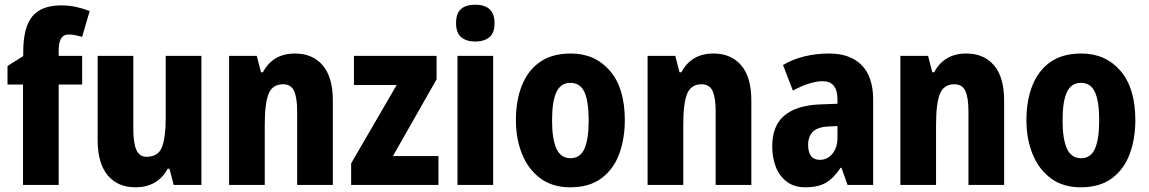

<svg xmlns="http://www.w3.org/2000/svg" viewBox="-20 -788 4895 818"><path d="M330 -428H230V0H78V-428H12V-507L79 -549V-566Q79 -672 118 -718.5Q157 -765 240 -765Q274 -765 302 -759Q330 -753 362 -741L330 -631Q316 -635 301.5 -638Q287 -641 271 -641Q230 -641 230 -573V-550H330Z M838 -550V0H720L702 -69H694Q673 -29 638 -9.5Q603 10 558 10Q481 10 438.5 -41.5Q396 -93 396 -191V-550H548V-237Q548 -179 561 -149.5Q574 -120 604 -120Q655 -120 670.5 -162.5Q686 -205 686 -282V-550Z M1237 -560Q1312 -560 1355 -509.5Q1398 -459 1398 -360V0H1246V-315Q1246 -371 1233 -400Q1220 -429 1186 -429Q1141 -429 1124.5 -388.5Q1108 -348 1108 -256V0H956V-550H1074L1092 -480H1100Q1142 -560 1237 -560Z M1848 0H1476V-92L1670 -426H1488V-550H1840V-450L1654 -123H1848Z M2005 -768Q2044 -768 2065.5 -749Q2087 -730 2087 -689Q2087 -648 2065 -629.5Q2043 -611 2005 -611Q1967 -611 1945 -629.5Q1923 -648 1923 -689Q1923 -731 1944 -749.5Q1965 -768 2005 -768ZM2081 -550V0H1929V-550Z M2642 -276Q2642 -197 2618 -132Q2594 -67 2542.5 -28.5Q2491 10 2409 10Q2334 10 2282.5 -28Q2231 -66 2204.5 -131Q2178 -196 2178 -276Q2178 -360 2203.5 -424Q2229 -488 2280.5 -524Q2332 -560 2412 -560Q2515 -560 2578.5 -486.5Q2642 -413 2642 -276ZM2332 -275Q2332 -196 2350.5 -155Q2369 -114 2411 -114Q2452 -114 2470 -154.5Q2488 -195 2488 -276Q2488 -356 2470 -395.5Q2452 -435 2410 -435Q2369 -435 2350.5 -395.5Q2332 -356 2332 -275Z M3020 -560Q3095 -560 3138 -509.5Q3181 -459 3181 -360V0H3029V-315Q3029 -371 3016 -400Q3003 -429 2969 -429Q2924 -429 2907.5 -388.5Q2891 -348 2891 -256V0H2739V-550H2857L2875 -480H2883Q2925 -560 3020 -560Z M3513 -560Q3602 -560 3651 -510.5Q3700 -461 3700 -363V0H3591L3565 -73H3561Q3533 -30 3499.5 -10Q3466 10 3411 10Q3364 10 3332.5 -13.5Q3301 -37 3285.5 -76.5Q3270 -116 3270 -165Q3270 -252 3321.5 -295.5Q3373 -339 3471 -343L3548 -346V-364Q3548 -442 3485 -442Q3432 -442 3358 -402L3316 -511Q3356 -535 3406 -547.5Q3456 -560 3513 -560ZM3509 -249Q3464 -247 3443.5 -227Q3423 -207 3423 -171Q3423 -107 3473 -107Q3505 -107 3526.5 -133Q3548 -159 3548 -203V-251Z M4097 -560Q4172 -560 4215 -509.5Q4258 -459 4258 -360V0H4106V-315Q4106 -371 4093 -400Q4080 -429 4046 -429Q4001 -429 3984.5 -388.5Q3968 -348 3968 -256V0H3816V-550H3934L3952 -480H3960Q4002 -560 4097 -560Z M4817 -276Q4817 -197 4793 -132Q4769 -67 4717.5 -28.5Q4666 10 4584 10Q4509 10 4457.5 -28Q4406 -66 4379.5 -131Q4353 -196 4353 -276Q4353 -360 4378.5 -424Q4404 -488 4455.5 -524Q4507 -560 4587 -560Q4690 -560 4753.5 -486.5Q4817 -413 4817 -276ZM4507 -275Q4507 -196 4525.5 -155Q4544 -114 4586 -114Q4627 -114 4645 -154.5Q4663 -195 4663 -276Q4663 -356 4645 -395.5Q4627 -435 4585 -435Q4544 -435 4525.5 -395.5Q4507 -356 4507 -275Z"/></svg>

Font: Noto Sans Ethiopic Condensed ExtraBold
Style: Regular
Weight: 800
Width: 3
Designer: Monotype Design Team
Foundry: Monotype Imaging Inc.
Version: Version 2.102; ttfautohint (v1.8.4.7-5d5b)